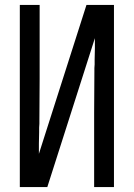

<svg xmlns="http://www.w3.org/2000/svg" viewBox="-20 -755 540 775"><path d="M60 0V-735H140V-436Q140 -353 139 -270V-260V-255L138 -240V-221L137 -176V-167V-162V-152V-147V-137V-134L329 -735H406H440V0H360V-299Q360 -382 361 -466V-475V-480L362 -495V-514L363 -559V-568V-573V-583V-588V-598V-601L171 0H94Z"/></svg>

Font: Iosevka SS08
Style: Regular
Weight: 400
Monospace: yes
Designer: Belleve Invis
Foundry: Belleve Invis
Version: 2.1.0; ttfautohint (v1.8.2)